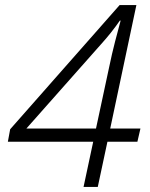

<svg xmlns="http://www.w3.org/2000/svg" viewBox="-20 -736 591 756"><path d="M309 0H365L403 -178H521L533 -230H414L517 -716H451L20 -227L11 -178H347ZM84 -230 378 -562Q418 -606 452 -655H455Q445 -618 433 -572Q421 -526 409 -468L358 -230Z"/></svg>

Font: Noto Sans UI Light
Style: Italic
Weight: 300
Italic angle: -12°
Designer: Monotype Design Team
Foundry: Monotype Imaging Inc.
Version: Version 1.901